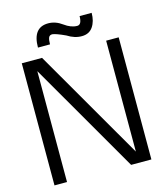

<svg xmlns="http://www.w3.org/2000/svg" viewBox="-137 -1068 1006 1171"><g transform="rotate(-15 366.0 -482.5)"><path d="M60.1 0ZM551.3 -958Q551.3 -904.8 527.6 -870.4Q503.9 -835.9 457.5 -835.9Q412.1 -835.4 366.2 -864.7Q308.1 -891.6 285.2 -894Q267.6 -894 262 -879.9Q256.3 -865.7 256.3 -837.9H180.2Q180.2 -964.8 278.3 -964.8Q324.2 -964.8 365.7 -934.3Q407.2 -903.8 446.3 -903.8Q475.1 -903.8 475.1 -958ZM592.8 -70.8V-771H671.9V0H543.9L139.2 -700.2V0H60.1V-771H188Z"/></g></svg>

Font: Dhyana
Style: Regular
Weight: 400
Foundry: Vernon Adams
Version: Version 1.002; ttfautohint (v0.8.51-6076)